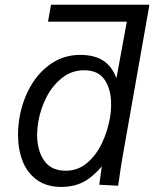

<svg xmlns="http://www.w3.org/2000/svg" viewBox="-20 -764 640 794"><path d="M54.5 -206.5Q54.5 -244 61 -279.5Q73 -348 106.2 -406.8Q139.5 -465.5 192.2 -501.2Q245 -537 312 -537Q370 -537 406.5 -513.5Q443 -490 461.5 -440.5L504.5 -674.5H178.5L191 -744.5H598L487.5 -119Q481.5 -87.5 474 -33L468.5 4L390.5 0L401 -76Q362.5 -30.5 323.5 -10.8Q284.5 9 233 9Q173 9 132.8 -20Q92.5 -49 73.5 -97.8Q54.5 -146.5 54.5 -206.5ZM434.5 -275.5Q439.5 -302.5 439.5 -333Q439.5 -394.5 412.8 -434Q386 -473.5 328 -473.5Q277 -473.5 237 -442Q197 -410.5 172.2 -362Q147.5 -313.5 138.5 -261.5Q133.5 -231.5 133.5 -206.5Q133.5 -142 162.5 -100Q191.5 -58 251.5 -58Q302.5 -58 340.5 -90.5Q378.5 -123 401.8 -172.5Q425 -222 434.5 -275.5Z"/></svg>

Font: JuliaMono SemiBoldItalic
Style: Regular
Weight: 600
Italic angle: -9°
Monospace: yes
Designer: cormullion
Foundry: corm
Version: Version 0.049; ttfautohint (v1.8.4)